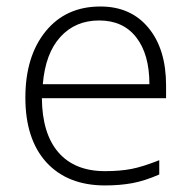

<svg xmlns="http://www.w3.org/2000/svg" viewBox="-20 -561 589 591"><path d="M303.2 9.8Q188 9.8 122.6 -61.5Q58.1 -132.8 58.1 -260.3Q58.1 -387.7 120.4 -464.4Q182.6 -541 289.1 -541Q382.8 -541 437 -475.3Q491.2 -409.7 491.2 -297.9V-258.8H108.9Q109.9 -149.4 159.9 -91.8Q210 -34.2 303.2 -34.2Q349.6 -34.2 384.8 -41Q419.9 -47.9 470.2 -67.9V-23.9Q425.8 -4.4 387.5 2.7Q349.1 9.8 303.2 9.8ZM439.9 -301.8Q439.9 -394 399.4 -446Q358.9 -498 285.4 -498Q211.9 -498 165.8 -447.3Q119.6 -396.5 111.8 -301.8Z"/></svg>

Font: Open Sans Hebrew Light
Style: Regular
Weight: 300
Foundry: Ascender Corporation, Yanek Iontef
Version: Version 2.001;PS 002.001;hotconv 1.0.70;makeotf.lib2.5.58329